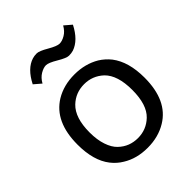

<svg xmlns="http://www.w3.org/2000/svg" viewBox="-193 -767 880 880"><g transform="rotate(-45 247.0 -326.5)"><path d="M108.4 -229Q108.4 -181.6 120.4 -146.2Q132.3 -110.8 152.6 -91.6Q172.9 -72.3 196.5 -63.2Q220.2 -54.2 247.1 -54.2Q301.8 -54.2 341.3 -91.8Q384.8 -133.3 384.8 -229Q384.8 -324.2 341.3 -366.7Q301.3 -403.8 247.1 -403.8Q191.9 -403.8 152.8 -366.7Q108.4 -324.2 108.4 -229ZM29.8 -229Q29.8 -377 125 -435.1Q177.7 -466.8 247.1 -466.8Q315.9 -466.8 369.6 -435.1Q397.9 -417.5 418.9 -391.1Q464.4 -331.5 464.4 -229Q464.4 -80.6 369.6 -23.4Q316.9 8.8 247.1 8.8Q176.8 8.8 125 -23.4Q96.2 -40.5 75.2 -67.4Q29.8 -125.5 29.8 -229ZM114.3 -540.5 80.1 -569.8Q114.7 -637.7 165 -653.3Q177.2 -657.2 193.1 -657.2Q209 -657.2 245.8 -635.7Q282.7 -614.3 299.3 -614.3Q315.9 -614.3 335.9 -626Q356 -637.7 369.6 -662.1L403.8 -632.8Q369.6 -565.9 319.3 -548.8Q306.6 -544.9 290.8 -544.9Q274.9 -544.9 238 -566.9Q201.2 -588.9 184.8 -588.9Q168.5 -588.9 148.2 -576.9Q127.9 -564.9 114.3 -540.5Z"/></g></svg>

Font: Molengo
Style: Regular
Weight: 400
Designer: moyogo
Foundry: moyogo
Version: Version 0.11; ttfautohint (v0.8) -G 32 -r 16 -x